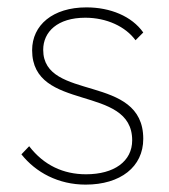

<svg xmlns="http://www.w3.org/2000/svg" viewBox="-20 -490 457 520"><path d="M212 10C306 10 368 -38 368 -114C368 -292 97 -214 97 -355C97 -404 136 -442 211 -442C269 -442 320 -418 347 -381L368 -402C337 -446 279 -470 214 -470C123 -470 67 -422 67 -354C67 -185 338 -263 338 -110C338 -53 289 -18 213 -18C152 -18 99 -42 59 -94L38 -72C77 -23 138 10 212 10Z"/></svg>

Font: MV Cash Thin
Style: Regular
Weight: 100
Designer: Rodrigo Fuenzalida
Foundry: fragTYPE
Version: Version 1.100;Glyphs 3.1.2 (3151)